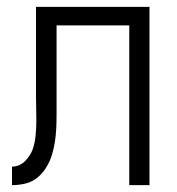

<svg xmlns="http://www.w3.org/2000/svg" viewBox="-20 -540 515 560"><path d="M15 0V-54Q25 -54 35 -58Q45 -62 52.5 -69.5Q60 -77 66 -86Q72 -95 75.5 -105Q79 -115 81 -125.5Q83 -136 84 -146.5Q85 -157 85.5 -167.5Q86 -178 86 -189Q86 -206 85.5 -223.5Q85 -241 85 -258V-520H416V0H357V-466H145V-244Q145 -224 145 -204Q145 -184 144 -164.5Q143 -145 140 -125.5Q137 -106 131 -87Q125 -68 114.5 -51Q104 -34 88.5 -21.5Q73 -9 53.5 -4.5Q34 0 15 0Z"/></svg>

Font: Iosevka QP Light
Style: Regular
Weight: 300
Designer: Belleve Invis
Foundry: Belleve Invis
Version: Version 20.0.0; ttfautohint (v1.8.4)